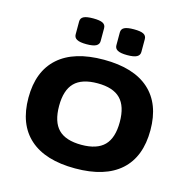

<svg xmlns="http://www.w3.org/2000/svg" viewBox="-106 -811 902 920"><g transform="rotate(15 345.5 -350.5)"><path d="M346 8Q198 8 120.5 -61Q43 -130 43 -262Q43 -393 120.5 -462Q198 -531 346 -531Q494 -531 571 -462Q648 -393 648 -262Q648 -130 571 -61Q494 8 346 8ZM346 -109Q423 -109 459.5 -146Q496 -183 496 -262Q496 -340 459.5 -377Q423 -414 346 -414Q268 -414 231.5 -377Q195 -340 195 -262Q195 -183 231.5 -146Q268 -109 346 -109ZM447 -581Q414 -581 399.5 -589Q385 -597 385 -613V-677Q385 -694 399.5 -701.5Q414 -709 447 -709Q480 -709 494.5 -701.5Q509 -694 509 -677V-613Q509 -597 494.5 -589Q480 -581 447 -581ZM245 -581Q212 -581 197.5 -589Q183 -597 183 -613V-677Q183 -694 197.5 -701.5Q212 -709 245 -709Q278 -709 292.5 -701.5Q307 -694 307 -677V-613Q307 -597 292.5 -589Q278 -581 245 -581Z"/></g></svg>

Font: Asap Expanded
Style: Bold
Weight: 700
Width: 7
Designer: Pablo Cosgaya
Foundry: Omnibus-Type
Version: Version 3.001; ttfautohint (v1.8.4.7-5d5b)